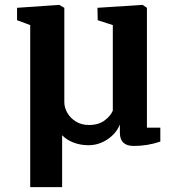

<svg xmlns="http://www.w3.org/2000/svg" viewBox="-20 -586 723 788"><path d="M104 -483 50 -503V-554L223 -566L244 -554V-166Q244 -145 256 -123.5Q268 -102 291 -87.5Q314 -73 345 -73Q384 -73 409 -91.5Q434 -110 443 -132V-483L381 -503L380 -554L565 -566L583 -554V-62H638V-5Q586 13 529 13Q472 13 472 -41V-75Q457 -38 421 -14Q385 10 343 10Q310 10 281.5 -1Q253 -12 235 -31V182H104Z"/></svg>

Font: Koeln Type Serif
Style: Bold
Weight: 700
Designer: Eben Sorkin
Foundry: Eben Sorkin
Version: Version 2.002